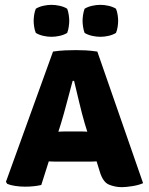

<svg xmlns="http://www.w3.org/2000/svg" viewBox="-20 -764 616 793"><path d="M212 -96.5Q204 -96.5 196.5 -96.8Q189 -97 181.5 -97.5L150.5 0Q136 3.5 119 5.2Q102 7 83.5 7Q63.5 7 43.2 4Q23 1 10 -4.5L4.5 -13L199 -551Q225 -555 249.2 -556Q273.5 -557 293.5 -557Q312 -557 333.5 -556Q355 -555 382 -551L571 -7.5Q553.5 0.5 526.5 4.8Q499.5 9 483 9Q455.5 9 430 -1.5Q404.5 -12 391.5 -57L379 -97.5Q371 -97 363.5 -96.8Q356 -96.5 347.5 -96.5ZM232 -254.5 221 -220Q228.5 -220.5 236 -220.8Q243.5 -221 251.5 -221H314Q321.5 -221 327.8 -220.8Q334 -220.5 340.5 -220L330 -254Q318.5 -293.5 307 -342Q295.5 -390.5 286 -430H280Q269.5 -392 256.8 -343Q244 -294 232 -254.5ZM119 -678Q119 -688 121 -702Q123 -716 128 -728Q141 -736 158.5 -740Q176 -744 192.5 -744Q209 -744 226.8 -740Q244.5 -736 257.5 -728Q262 -716 264 -702Q266 -688 266 -678Q266 -668 264 -653.8Q262 -639.5 257.5 -628Q244.5 -620 226.8 -616Q209 -612 192.5 -612Q176 -612 158.5 -616Q141 -620 128 -628Q123 -639.5 121 -653.8Q119 -668 119 -678ZM321 -678Q321 -688 323 -702Q325 -716 329.5 -728Q342.5 -736 360.2 -740Q378 -744 394.5 -744Q411 -744 428.5 -740Q446 -736 459 -728Q464 -716 466 -702Q468 -688 468 -678Q468 -668 466 -653.8Q464 -639.5 459 -628Q446 -620 428.5 -616Q411 -612 394.5 -612Q378 -612 360.2 -616Q342.5 -620 329.5 -628Q325 -639.5 323 -653.8Q321 -668 321 -678Z"/></svg>

Font: Signika SC
Style: Bold
Weight: 700
Designer: Anna Giedryś
Foundry: Anna Giedryś
Version: Version 2.000; ttfautohint (v1.8.3) -l 8 -r 50 -G 200 -x 9 -